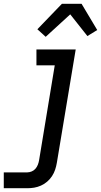

<svg xmlns="http://www.w3.org/2000/svg" viewBox="-50 -782 535 1017"><path d="M-30 215V131H95Q106 131 118 126Q130 121 138 111.5Q146 102 150.5 90.5Q155 79 157 67L240 -436H143V-520H351L251 81Q248 99 242 117Q236 135 225.5 151Q215 167 200 180Q185 193 167 201Q149 209 131 212Q113 215 95 215ZM192 -587 148 -627 278 -762H382L465 -623L413 -591L322 -706Z"/></svg>

Font: Iosevka Etoile Medium
Style: Italic
Weight: 500
Italic angle: -9°
Designer: Belleve Invis
Foundry: Belleve Invis
Version: Version 22.1.2; ttfautohint (v1.8.4)